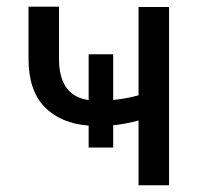

<svg xmlns="http://www.w3.org/2000/svg" viewBox="-20 -549 592 569"><path d="M481 -528.3V0H390.6V-191.9Q353 -181.6 315.4 -177.7V-111.8H242.7V-176.8Q160.2 -183.1 112.3 -231.9Q64.5 -280.8 64.5 -375V-529.3H154.8V-372.6Q155.8 -264.6 242.7 -252.4V-388.2H315.4V-252.9Q353 -256.3 390.6 -266.6V-528.3Z"/></svg>

Font: LXGW WenKai Screen R
Style: Regular
Weight: 400
Designer: Fontworks Inc.
Version: Version 1.235;May 31, 2022